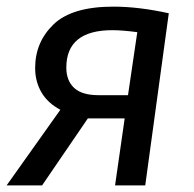

<svg xmlns="http://www.w3.org/2000/svg" viewBox="-24 -559 586 579"><path d="M485 -519 414 0H323L352 -202H241L103 0H-4L158 -228Q120 -248 101 -280.5Q82 -313 82 -354Q82 -432 137.5 -485.5Q193 -539 318 -539Q394 -539 485 -519ZM176 -355Q176 -316 199.5 -294Q223 -272 273 -272H362L390 -462Q344 -468 315 -468Q176 -468 176 -355Z"/></svg>

Font: FiraGO
Style: Italic
Weight: 400
Italic angle: -8°
Designer: bBox Type GmbH
Foundry: bBox Type GmbH
Version: Version 1.001